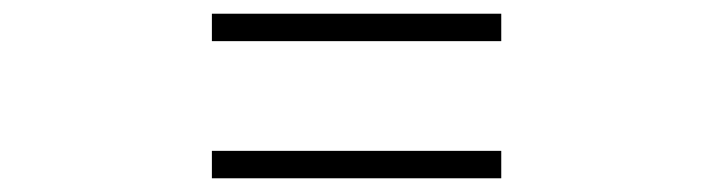

<svg xmlns="http://www.w3.org/2000/svg" viewBox="-20 -520 1040 280"><path d="M711 -460V-500H289V-460ZM711 -260V-300H289V-260Z"/></svg>

Font: Noto Serif CJK HK Light
Style: Regular
Weight: 300
Designer: Ryoko NISHIZUKA 西塚涼子 (kana & ideographs); Frank Grießhammer (Latin, Greek & Cyrillic); Wenlong ZHANG 张文龙 (bopomofo); San
Foundry: Adobe
Version: Version 2.001;hotconv 1.1.0;makeotfexe 2.6.0